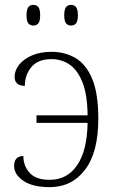

<svg xmlns="http://www.w3.org/2000/svg" viewBox="-20 -759 470 789"><path d="M272 -654Q259 -654 251.5 -663Q244 -672 244 -696Q244 -721 251.5 -730Q259 -739 272 -739Q285 -739 292.5 -730Q300 -721 300 -696Q300 -672 292.5 -663Q285 -654 272 -654ZM117 -654Q104 -654 96.5 -663Q89 -672 89 -696Q89 -721 96.5 -730Q104 -739 117 -739Q130 -739 137.5 -730Q145 -721 145 -696Q145 -672 137.5 -663Q130 -654 117 -654ZM184 10Q114 10 76 -16Q38 -42 38 -77Q38 -117 76 -118Q76 -77 102 -48.5Q128 -20 184 -20Q256 -20 297 -80Q338 -140 340 -254H130V-285H340Q339 -370 319 -420.5Q299 -471 266 -493.5Q233 -516 192 -516Q136 -516 109 -483.5Q82 -451 82 -406Q40 -407 40 -443Q40 -470 59 -493.5Q78 -517 112 -531.5Q146 -546 192 -546Q246 -546 289.5 -521Q333 -496 358.5 -436Q384 -376 384 -271Q384 -133 329.5 -61.5Q275 10 184 10Z"/></svg>

Font: Noto Serif SemiCondensed ExtraLight
Style: Regular
Weight: 200
Width: 4
Designer: Monotype Design Team
Foundry: Monotype Imaging Inc.
Version: Version 2.014